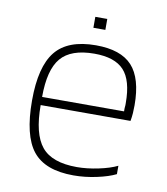

<svg xmlns="http://www.w3.org/2000/svg" viewBox="-73 -674 648 743"><g transform="rotate(10 251.0 -302.5)"><path d="M430 -60V-27Q402 -13 356 -3Q310 7 265 7Q153 7 105 -53Q57 -113 57 -251Q57 -384 105.5 -444Q154 -504 264 -504Q362 -504 406.5 -455.5Q451 -407 451 -301Q451 -286 450 -270.5Q449 -255 446 -239H93Q93 -126 133.5 -76.5Q174 -27 272 -27Q312 -27 357 -36.5Q402 -46 430 -60ZM416 -304Q416 -393 380 -432Q344 -471 264 -471Q172 -471 132.5 -424.5Q93 -378 93 -271H415Q415 -273 415 -275.5Q415 -278 415 -283Q416 -291 416 -295.5Q416 -300 416 -304ZM289 -569H242V-612H289Z"/></g></svg>

Font: Blinker ExtraLight
Style: Regular
Weight: 200
Designer: Juergen Huber
Foundry: supertype
Version: Version 1.017;hotconv 1.0.117;makeotfexe 2.5.65602